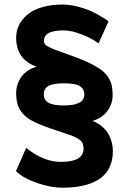

<svg xmlns="http://www.w3.org/2000/svg" viewBox="-20 -791 588 864"><path d="M468.3 -694.8 423.3 -595.7Q397.5 -616.2 349.9 -635.3Q302.2 -654.3 266.6 -654.3Q242.7 -654.3 225.6 -650.9Q208.5 -647.5 199.7 -642.8Q190.9 -638.2 185.8 -631.3Q180.7 -624.5 179.4 -619.1Q178.2 -613.8 178.2 -607.4Q178.2 -602.1 178.5 -600.1Q178.7 -598.1 181.6 -593.3Q184.6 -588.4 190.4 -584.7Q196.3 -581.1 208.3 -575.4Q220.2 -569.8 237.8 -563.5L314 -536.1Q358.4 -520 389.4 -504.2Q420.4 -488.3 439.5 -473.4Q458.5 -458.5 469 -440.2Q479.5 -421.9 483.2 -404.3Q486.8 -386.7 486.8 -362.8Q486.8 -323.7 463.6 -292Q440.4 -260.3 397 -247.1Q422.4 -236.3 440.7 -220.5Q459 -204.6 469 -186Q479 -167.5 483.4 -148.9Q487.8 -130.4 487.8 -110.4Q487.8 -81.1 480.2 -57.4Q472.7 -33.7 460.2 -16.8Q447.8 0 429.4 12.7Q411.1 25.4 391.6 33Q372.1 40.5 348.6 45.4Q325.2 50.3 304.2 52Q283.2 53.7 259.8 53.7Q210.9 53.7 152.8 34.4Q94.7 15.1 65.9 -8.8L51.8 -21L98.1 -126L102.1 -122.6Q106 -119.1 113.8 -113.3L131.8 -101.1Q142.1 -94.2 155.8 -87.4Q169.4 -80.6 184.3 -75Q199.2 -69.3 217.5 -65.9Q235.8 -62.5 253.9 -62.5Q356 -62.5 356 -122.1Q356 -147.9 339.8 -161.1Q323.7 -174.3 284.2 -187L206.1 -213.4Q157.7 -230 127.7 -245.8Q97.7 -261.7 81.1 -281.7Q64.5 -301.8 58.6 -322.8Q52.7 -343.8 52.7 -375Q52.7 -390.1 57.4 -406.5Q62 -422.9 72.3 -439.7Q82.5 -456.5 101.3 -470.2Q120.1 -483.9 145 -490.7Q52.7 -523.4 52.7 -621.1Q52.7 -642.6 59.3 -662.8Q65.9 -683.1 81.5 -702.9Q97.2 -722.7 120.6 -737.5Q144 -752.4 180.2 -761.5Q216.3 -770.5 261.2 -770.5Q292 -770.5 325 -762.5Q357.9 -754.4 380.6 -744.9Q403.3 -735.4 425.8 -722.4Q448.2 -709.5 455.8 -704.1Q463.4 -698.7 468.3 -694.8ZM267.1 -316.4Q359.4 -316.4 359.4 -365.2Q359.4 -377 355.7 -385.5Q352.1 -394 342.5 -401.4Q333 -408.7 314.2 -412.4Q295.4 -416 267.6 -416Q243.7 -416 226.6 -413.1Q209.5 -410.2 200.2 -405.5Q190.9 -400.9 185.5 -393.8Q180.2 -386.7 178.7 -380.6Q177.2 -374.5 177.2 -366.2Q177.2 -341.3 198.2 -328.9Q219.2 -316.4 267.1 -316.4Z"/></svg>

Font: Nobile-bold
Style: Bold
Weight: 700
Version: Version 1.000;PS 001.000;hotconv 1.0.38